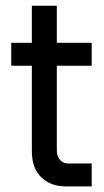

<svg xmlns="http://www.w3.org/2000/svg" viewBox="-20 -663 371 683"><path d="M212.9 0Q160.2 0 126.7 -32.5Q93.3 -64.9 93.3 -125V-429.2H20V-510.7H93.3V-642.6H182.1V-510.7H306.2V-429.2H182.1V-129.9Q182.1 -106.4 193.6 -94Q205.1 -81.5 222.7 -81.5H306.2V0Z"/></svg>

Font: Kay Pho Du SemiBold
Style: Regular
Weight: 600
Designer: Victor Gaultney, Khu Oo Reh
Foundry: SIL International
Version: Version 3.000